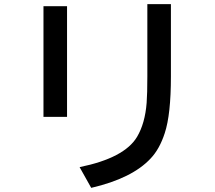

<svg xmlns="http://www.w3.org/2000/svg" viewBox="-20 -844 1040 927"><path d="M189.9 -814H303.7V-279.8H189.9ZM691.4 -824.2H805.2V-475.1Q805.2 -291 775.4 -201.2Q750.5 -124.5 707.5 -79.1Q618.2 17.1 420.4 63L364.3 -37.1Q580.6 -81.1 641.6 -183.1Q680.2 -248 688 -347.2Q691.4 -393.1 691.4 -474.1Z"/></svg>

Font: BIZ UDGothic
Style: Bold
Weight: 700
Monospace: yes
Designer: TypeBank Co., Ltd.
Foundry: Morisawa Inc.
Version: Version 1.05